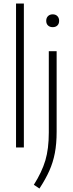

<svg xmlns="http://www.w3.org/2000/svg" viewBox="-20 -828 408 1078"><path d="M70 0V-808H114V0ZM170 209.5Q215.5 137.5 234.8 72.2Q254 7 254 -83.5V-540.5H298V-88.5Q298 -21 288 31.2Q278 83.5 257.2 130.2Q236.5 177 201.5 230.5ZM239.5 -711Q239.5 -727.5 249.5 -737.5Q259.5 -747.5 276 -747.5Q292.5 -747.5 302.2 -737.5Q312 -727.5 312 -711Q312 -694.5 302.2 -685Q292.5 -675.5 276 -675.5Q259.5 -675.5 249.5 -685Q239.5 -694.5 239.5 -711Z"/></svg>

Font: Encode Sans Condensed ExLight
Style: Regular
Weight: 275
Width: 3
Designer: Multiple Designers
Foundry: Impallari Type
Version: Version 2.000